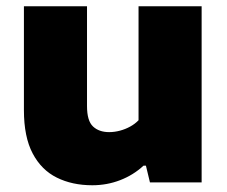

<svg xmlns="http://www.w3.org/2000/svg" viewBox="-20 -568 706 598"><path d="M267.5 9Q205 9 157 -14.8Q109 -38.5 81.8 -90Q54.5 -141.5 54.5 -225V-548.5H251V-237.5Q251 -191.5 269.8 -174Q288.5 -156.5 320 -156.5Q336.5 -156.5 353.5 -161Q370.5 -165.5 385.5 -173.8Q400.5 -182 411.5 -193.5V-548.5H608V0H447L434.5 -52H427Q395 -22.5 354 -6.8Q313 9 267.5 9Z"/></svg>

Font: Encode Sans SemiExpanded ExtraBold
Style: Regular
Weight: 800
Width: 6
Designer: Multiple Designers
Foundry: Impallari Type
Version: Version 3.002